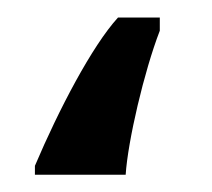

<svg xmlns="http://www.w3.org/2000/svg" viewBox="-20 40 243 220"><path d="M163.1 75.2V60.1H115.2C85.4 92.8 47.4 165.5 20 230V240.2H124C126.5 201.7 145 122.1 163.1 75.2Z"/></svg>

Font: The Erased English
Style: Regular
Weight: 400
Designer: Monotype Design team + ligartures altered by 180 Amsterdam
Foundry: Monotype Imaging Inc.
Version: Version 1.030;Glyphs 3.1.2 (3151)